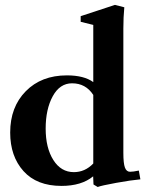

<svg xmlns="http://www.w3.org/2000/svg" viewBox="-20 -746 601 782"><path d="M377.9 15.6 360.8 5.4 359.4 -27.8Q312 11.2 230.5 11.2Q129.9 11.2 75.7 -49.1Q21.5 -109.4 21.5 -206.1Q21.5 -310.1 85 -374.5Q148.4 -439 252.4 -439Q322.3 -439 359.9 -411.6V-644.5L308.6 -657.2V-680.2L448.2 -726.1L486.3 -716.3Q482.4 -676.3 482.4 -629.9V-123.5Q482.4 -80.6 488.8 -63.5Q495.1 -46.4 509.8 -46.4Q522.5 -46.4 545.4 -51.3L551.8 -15.6Q513.7 -12.2 453.1 -1.2Q392.6 9.8 377.9 15.6ZM280.8 -44.9Q326.2 -44.9 359.9 -80.1V-359.4Q329.1 -406.7 273.4 -406.7Q223.6 -406.7 194.8 -354Q166 -301.3 166 -222.2Q166 -143.6 197.3 -94.2Q228.5 -44.9 280.8 -44.9Z"/></svg>

Font: Elstob 14pt
Style: Bold
Weight: 700
Designer: Peter S. Baker
Version: Version 1.015